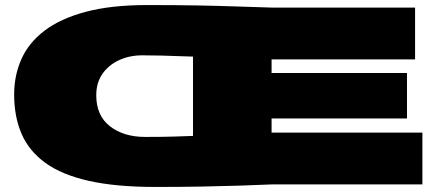

<svg xmlns="http://www.w3.org/2000/svg" viewBox="-20 -730 1735 760"><path d="M1652 0H1055Q990 3 922.5 5Q855 7 775.5 8.5Q696 10 594 10Q439 10 332 -14Q225 -38 160 -85Q95 -132 65.5 -200Q36 -268 36 -356Q36 -431 64.5 -495.5Q93 -560 155.5 -608Q218 -656 318.5 -683Q419 -710 563 -710Q673 -710 757.5 -708.5Q842 -707 914 -704.5Q986 -702 1055 -700H1623V-495H1055V-441H1591V-261H1055V-205H1652ZM744 -192V-506Q708 -507 679.5 -508Q651 -509 619.5 -510Q588 -511 543 -511Q492 -511 450.5 -491.5Q409 -472 385 -437Q361 -402 361 -353Q361 -272 415.5 -230Q470 -188 554 -188Q626 -188 671.5 -189.5Q717 -191 744 -192Z"/></svg>

Font: Georama ExtraExtended Black
Style: Regular
Weight: 900
Width: 8
Designer: Jean-Baptiste Levee
Foundry: Production Type
Version: Version 1.000